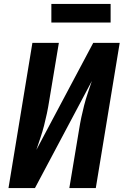

<svg xmlns="http://www.w3.org/2000/svg" viewBox="-20 -952 640 972"><path d="M23 0 144 -735H278L229 -441Q224 -409 217.5 -378Q211 -347 203 -316Q195 -285 184.5 -254Q174 -223 164 -193L452 -735H586L465 0H331L380 -294Q385 -326 391.5 -357Q398 -388 406 -419Q414 -450 424.5 -481Q435 -512 445 -542L157 0ZM240 -838V-932H540V-838Z"/></svg>

Font: Iosevka Curly XBdExObl
Style: Regular
Weight: 800
Width: 7
Italic angle: -9°
Monospace: yes
Designer: Belleve Invis
Foundry: Belleve Invis
Version: Version 11.1.0; ttfautohint (v1.8.3)